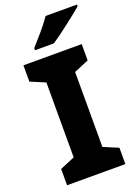

<svg xmlns="http://www.w3.org/2000/svg" viewBox="-172 -1002 775 1074"><g transform="rotate(-20 215.5 -465.5)"><path d="M380 0H33V-97L121 -134V-580L33 -617V-714H380V-617L292 -580V-134L380 -97ZM431 -921Q415 -907 390 -887Q365 -867 336.5 -845Q308 -823 281.5 -803.5Q255 -784 235 -771H123V-784Q139 -803 162 -828.5Q185 -854 207 -881.5Q229 -909 244 -931H431Z"/></g></svg>

Font: Noto Sans Myanmar ExtraBold
Style: Regular
Weight: 800
Designer: Monotype Design Team
Foundry: Monotype Imaging Inc.
Version: Version 2.107; ttfautohint (v1.8.4.7-5d5b)